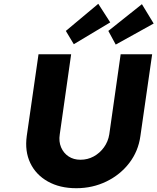

<svg xmlns="http://www.w3.org/2000/svg" viewBox="-20 -986 830 1012"><path d="M382 6Q295 6 232 -29.5Q169 -65 139.5 -127Q110 -189 121 -269L183 -700H355L295 -278Q289 -240 302 -209.5Q315 -179 341.5 -161.5Q368 -144 404 -144Q442 -144 474 -161.5Q506 -179 528 -209.5Q550 -240 556 -278L616 -700H782L720 -269Q709 -189 661.5 -127Q614 -65 541 -29.5Q468 6 382 6ZM369 -753 327 -823 498 -966 561 -868ZM590 -751 551 -823 728 -964 790 -862Z"/></svg>

Font: Lexend
Style: Bold Italic
Weight: 700
Italic angle: -8.13011°
Designer: Bonnie Shaver-Troup, Thomas Jockin
Foundry: Lexend
Version: Version 1.007